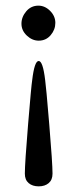

<svg xmlns="http://www.w3.org/2000/svg" viewBox="-20 -550 273 680"><path d="M117 -406Q94 -406 75 -424Q56 -442 56 -466Q56 -490 73 -510Q90 -530 116 -530Q139 -530 157.5 -511.5Q176 -493 176 -469Q176 -445 159.5 -425.5Q143 -406 117 -406ZM140 -266Q143 -247 154.5 -109Q166 29 166 65Q166 87 152.5 98.5Q139 110 117 110Q95 110 81.5 98.5Q68 87 68 65Q68 29 79.5 -110Q91 -249 94 -266Q102 -334 117 -334Q132 -334 140 -266Z"/></svg>

Font: Judson
Style: Regular
Weight: 400
Version: Version 20110429